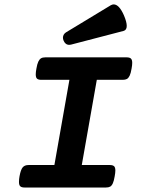

<svg xmlns="http://www.w3.org/2000/svg" viewBox="-20 -835 640 855"><path d="M568.8 -554.7Q568.8 -544.9 565.9 -529.3Q562.5 -508.8 557.4 -498Q552.2 -487.3 545.2 -483.4Q538.1 -479.5 526.4 -479.5H411.1L344.2 -100.1H469.2Q481.9 -100.1 487.8 -95Q493.7 -89.8 493.7 -75.7Q493.7 -65.9 490.7 -49.8Q487.3 -29.3 482.4 -18.6Q477.5 -7.8 470.5 -3.9Q463.4 0 451.7 0H89.4Q76.2 0 70.3 -5.4Q64.5 -10.7 64.5 -24.9Q64.5 -37.1 66.9 -49.8Q72.3 -79.6 81.1 -89.8Q89.8 -100.1 106.9 -100.1H222.2L289.1 -479.5H164.1Q150.9 -479.5 145 -484.6Q139.2 -489.7 139.2 -503.9Q139.2 -514.2 142.1 -529.3Q145.5 -549.8 150.6 -560.5Q155.8 -571.3 162.8 -575.4Q169.9 -579.6 181.6 -579.6H543.9Q557.1 -579.6 563 -574.2Q568.8 -568.8 568.8 -554.7ZM486.3 -815.4Q510.3 -815.4 531.7 -767.1Q544.4 -737.3 544.4 -719.7Q544.4 -701.2 530.3 -697.3L295.9 -636.2Q293 -635.3 288.1 -635.3Q279.3 -635.3 272.7 -640.6Q266.1 -646 262.7 -655.3Q260.3 -661.6 260.3 -667.5Q260.3 -674.3 263.9 -680.7Q267.6 -687 273.9 -690.9L473.1 -811.5Q480 -815.4 486.3 -815.4Z"/></svg>

Font: Courier Prime
Style: Bold Italic
Weight: 700
Italic angle: -10°
Designer: Alan Dague-Greene
Foundry: Quote-Unquote Apps
Version: Version 3.018